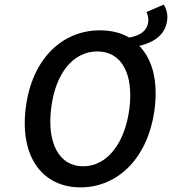

<svg xmlns="http://www.w3.org/2000/svg" viewBox="-20 -797 743 829"><path d="M201 -330C219 -480 296 -575 400 -575C504 -575 557 -480 539 -330C520 -179 443 -79 339 -79C235 -79 182 -179 201 -330ZM620 -703C615 -663 586 -644 539 -635H537L536 -636C501 -656 459 -666 411 -666C248 -666 117 -542 91 -330C65 -117 165 12 328 12C490 12 622 -117 648 -330C662 -446 639 -535 587 -593L581 -599L590 -601C653 -618 695 -652 702 -711C705 -737 698 -760 687 -777L612 -745C618 -734 622 -719 620 -703Z"/></svg>

Font: Falling Sky
Style: LightObl
Weight: 400
Designer: Paul D. Hunt
Foundry: Adobe Systems Incorporated
Version: Version 1.02